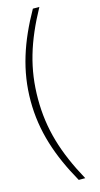

<svg xmlns="http://www.w3.org/2000/svg" viewBox="-149 -841 562 1083"><g transform="rotate(-15 131.5 -300.0)"><path d="M167 200H205C108 23 63 -125 63 -300C63 -475 108 -623 205 -800H167C73 -633 20 -477 20 -300C20 -123 73 33 167 200Z"/></g></svg>

Font: Aspekta 150
Style: Regular
Weight: 150
Designer: Ivo Dolenc
Version: Version 2.000